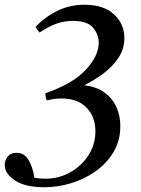

<svg xmlns="http://www.w3.org/2000/svg" viewBox="-57 -650 595 809"><path d="M140 -227Q134 -242 134 -257Q250 -297 304.5 -356Q359 -415 359 -470Q359 -505 335 -533.5Q311 -562 249 -562Q215 -562 181.5 -550.5Q148 -539 110 -513Q105 -519 100.5 -524.5Q96 -530 93 -537Q134 -580 186 -605Q238 -630 299 -630Q380 -630 423.5 -589.5Q467 -549 467 -490Q467 -444 442.5 -407Q418 -370 379.5 -341Q341 -312 298 -291Q352 -284 385.5 -258.5Q419 -233 434.5 -196.5Q450 -160 450 -119Q450 -58 422 -10.5Q394 37 347.5 70.5Q301 104 244 121.5Q187 139 129 139Q50 139 6.5 110.5Q-37 82 -37 45Q-37 25 -24.5 9.5Q-12 -6 13 -6Q45 -6 63 23.5Q81 53 88 99Q99 101 111.5 102Q124 103 135 103Q190 103 238 76.5Q286 50 315.5 4.5Q345 -41 345 -97Q345 -157 308 -196Q271 -235 202 -235Q172 -235 140 -227Z"/></svg>

Font: Tiro Kannada
Style: Italic
Weight: 400
Italic angle: -11°
Designer: Kannada: John Hudson & Fiona Ross, assisted by Kaja Sojewska. Latin: John Hudson with Paul Hanslow, assisted by Kaja Soj
Foundry: Tiro Typeworks Ltd.
Version: Version 1.52